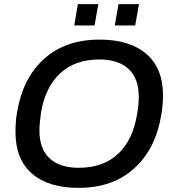

<svg xmlns="http://www.w3.org/2000/svg" viewBox="-20 -888 825 920"><path d="M335.9 -766.1 353 -868.2H451.2L433.1 -766.1ZM529.8 -766.1 547.9 -868.2H646L627.9 -766.1ZM356.9 12.2Q211.9 12.2 133.1 -56.2Q54.2 -124.5 54.2 -255.9Q54.2 -310.1 62 -351.1Q88.9 -513.7 191.4 -606Q293.9 -698.2 457 -698.2Q602.1 -698.2 681.6 -629.4Q761.2 -560.5 761.2 -430.2Q761.2 -388.7 752.9 -337.9Q726.1 -174.3 623 -81.1Q520 12.2 356.9 12.2ZM356.9 -84Q474.1 -84 544.9 -149.9Q615.7 -215.8 636.2 -336.9Q645 -387.2 645 -424.8Q645 -512.2 595.9 -557.6Q546.9 -603 456.1 -603Q339.8 -603 268.6 -536.9Q197.3 -470.7 176.8 -350.1Q168.9 -296.9 168.9 -262.2Q168.9 -174.8 217.5 -129.4Q266.1 -84 356.9 -84Z"/></svg>

Font: Archivo Medium
Style: Italic
Weight: 500
Italic angle: -10°
Designer: Hector Gatti
Foundry: Omnibus-Type
Version: Version 2.001